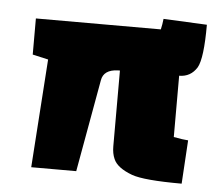

<svg xmlns="http://www.w3.org/2000/svg" viewBox="-44 -585 746 646"><g transform="rotate(5 328.5 -262.5)"><path d="M55 -500H477Q481 -517 483 -536L630 -529Q630 -416 612 -384Q591 -350 552 -350V-143Q584 -137 601 -136L592 11Q464 11 423 -4Q372 -23 360 -52Q352 -70 352 -94V-350H345Q297 -348 291 -312L235 0H83L108 -366L55 -378Z"/></g></svg>

Font: Myanmar Thuriya
Style: Regular
Weight: 400
Designer: Danh Hong
Foundry: Google Inc.
Version: Version 2.00 November 23, 2015